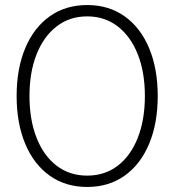

<svg xmlns="http://www.w3.org/2000/svg" viewBox="-20 -730 690 762"><path d="M326 12Q240 12 177 -33Q114 -78 80 -159.5Q46 -241 46 -349Q46 -457 80 -538.5Q114 -620 177 -665Q240 -710 326 -710Q412 -710 475 -665Q538 -620 572 -538.5Q606 -457 606 -349Q606 -241 572 -159.5Q538 -78 475 -33Q412 12 326 12ZM326 -33Q396 -33 447.5 -72.5Q499 -112 527 -183.5Q555 -255 555 -349Q555 -443 527 -514Q499 -585 447.5 -625Q396 -665 326 -665Q256 -665 204.5 -625Q153 -585 125 -514Q97 -443 97 -349Q97 -255 125 -183.5Q153 -112 204.5 -72.5Q256 -33 326 -33Z"/></svg>

Font: Azeret Mono Thin
Style: Regular
Weight: 100
Designer: Martin Vácha
Foundry: Displaay
Version: Version 1.002